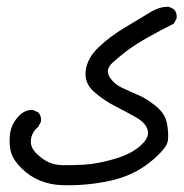

<svg xmlns="http://www.w3.org/2000/svg" viewBox="-20 -359 540 562"><path d="M162 183Q128 182 98 170Q68 158 43.5 134Q19 110 12.5 87.5Q6 65 9 36Q12 7 32 -16Q52 -39 77 -37L92 -30Q102 -19 100 -3L92 12Q73 28 70.5 50Q68 72 86.5 90Q105 108 122.5 116Q140 124 164 124.5Q188 125 225.5 123Q263 121 312.5 107Q362 93 390 68.5Q418 44 412.5 22.5Q407 1 379 -15Q351 -31 317.5 -48Q284 -65 255 -90.5Q226 -116 231 -153Q236 -190 269.5 -221.5Q303 -253 345 -278Q387 -303 418 -322Q449 -341 475 -339L489 -332Q499 -321 497 -305L489 -290Q451 -271 414.5 -250.5Q378 -230 354.5 -212.5Q331 -195 309.5 -175.5Q288 -156 300 -135Q312 -114 338.5 -101.5Q365 -89 386.5 -80Q408 -71 435.5 -49Q463 -27 468.5 1Q474 29 471.5 52Q469 75 420 115Q371 155 303 170Q235 185 162 183Z"/></svg>

Font: NaniFont Regular
Style: Regular
Weight: 400
Designer: Nanigashitei
Version: Version 1.036